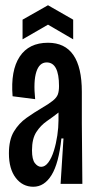

<svg xmlns="http://www.w3.org/2000/svg" viewBox="-20 -701 360 732"><path d="M107 11Q66 11 40 -23Q14 -57 14 -116Q14 -168 33 -199.5Q52 -231 81 -251.5Q110 -272 139 -289Q168 -306 182 -317.5Q196 -329 200.5 -341Q205 -353 205 -373Q205 -463 158 -463Q130 -463 118.5 -427Q107 -391 114 -323L28 -334Q20 -432 55 -485Q90 -538 163 -538Q292 -538 292 -351V-231Q293 -174 293 -115.5Q293 -57 294 0H211Q214 -43 216.5 -86.5Q219 -130 222 -173H214Q204 -78 176.5 -33.5Q149 11 107 11ZM137 -65Q152 -65 164.5 -82Q177 -99 185.5 -126.5Q194 -154 198.5 -184.5Q203 -215 203 -242V-272Q183 -256 159 -239.5Q135 -223 118.5 -197.5Q102 -172 102 -128Q102 -93 113 -79Q124 -65 137 -65ZM66 -551V-626L163 -681L259 -626V-551L163 -607Z"/></svg>

Font: Bricolage Grotesque 96pt Condensed
Style: Regular
Weight: 400
Width: 3
Designer: Mathieu Triay
Foundry: Atelier Triay
Version: Version 1.001; ttfautohint (v1.8.4.7-5d5b);gftools[0.9.33.de